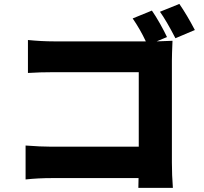

<svg xmlns="http://www.w3.org/2000/svg" viewBox="-20 -874 1017 956"><path d="M811.5 -689.5 759.8 -668Q830.1 -669.9 838.9 -670.9Q835.9 -600.6 835.9 -572.3V-65.4Q835.9 -2 840.8 61.5H668.9L669.9 12.7H241.2Q168.9 12.7 107.4 19.5V-149.4Q183.6 -143.6 236.3 -143.6H670.9V-514.6H248Q179.7 -514.6 119.1 -510.7V-674.8Q187.5 -668 248 -668H706.1Q677.7 -728.5 640.6 -782.2L736.3 -821.3Q754.9 -794.9 776.9 -755.9Q798.8 -716.8 811.5 -689.5ZM873 -854.5Q910.2 -800.8 950.2 -724.6L853.5 -683.6Q807.6 -772.5 776.4 -815.4Z"/></svg>

Font: Min Sans Black
Style: Regular
Weight: 900
Designer: Jinseong-Kim, NotoSansCJK, Nunito
Foundry: Jinseong-Kim
Version: Version 1.000